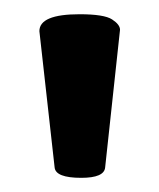

<svg xmlns="http://www.w3.org/2000/svg" viewBox="-20 -793 225 271"><path d="M35.6 -749Q35.6 -772.9 92.3 -772.9Q127 -772.9 138.2 -765.6Q149.4 -758.3 149.4 -751L128.4 -556.6Q127 -542 94.7 -542Q58.6 -542 57.1 -556.6Z"/></svg>

Font: Copse
Style: Regular
Weight: 400
Version: Version 1.000